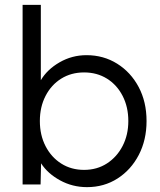

<svg xmlns="http://www.w3.org/2000/svg" viewBox="-20 -760 659 790"><path d="M338 10Q278 10 227 -18Q176 -46 149 -88L147 -1H73V-740H148V-430Q174 -474 225 -503.5Q276 -533 336 -533Q406 -533 462 -498Q518 -463 550.5 -402Q583 -341 583 -262Q583 -184 551 -122.5Q519 -61 463.5 -25.5Q408 10 338 10ZM326 -61Q379 -61 420 -87.5Q461 -114 484.5 -159.5Q508 -205 508 -262Q508 -320 484.5 -365.5Q461 -411 420 -436.5Q379 -462 326 -462Q273 -462 232 -436.5Q191 -411 167.5 -365.5Q144 -320 144 -262Q144 -204 167.5 -158.5Q191 -113 232 -87Q273 -61 326 -61Z"/></svg>

Font: Lexend Light
Style: Regular
Weight: 300
Designer: Bonnie Shaver-Troup, Thomas Jockin
Foundry: Lexend
Version: Version 1.007; ttfautohint (v1.8.3)